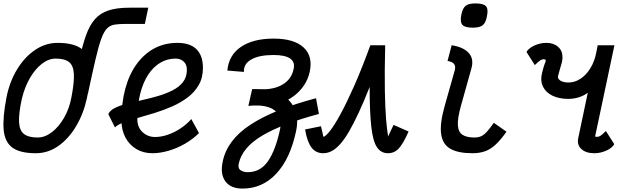

<svg xmlns="http://www.w3.org/2000/svg" viewBox="-38 -883 3658 1124"><path d="M477 -336H384Q408 -450 426.5 -534.5Q445 -619 466 -677.5Q487 -736 518 -771Q549 -806 597.5 -822Q646 -838 720 -838H830L810 -743H699Q659 -743 633 -739Q607 -735 588.5 -716.5Q570 -698 554.5 -655Q539 -612 521 -535Q503 -458 477 -336ZM171 14Q80 14 35 -18.5Q-10 -51 -16.5 -123Q-23 -195 0 -313Q18 -404 61.5 -476Q105 -548 166.5 -590Q228 -632 299 -632Q390 -632 436.5 -599.5Q483 -567 490 -495Q497 -423 470 -305Q450 -215 406.5 -142.5Q363 -70 303 -28Q243 14 171 14ZM182 -78Q225 -78 265.5 -109Q306 -140 337 -193.5Q368 -247 380 -313Q397 -400 394.5 -449.5Q392 -499 366.5 -519.5Q341 -540 288 -540Q246 -540 206.5 -509Q167 -478 136.5 -425Q106 -372 90 -305Q71 -218 73.5 -168.5Q76 -119 102.5 -98.5Q129 -78 182 -78Z M1082 -186 1127 -104Q1092 -69 1045.5 -42Q999 -15 949 -0.5Q899 14 854 14Q801 14 760 -10.5Q719 -35 696 -78.5Q673 -122 673 -178Q673 -282 696 -365.5Q719 -449 762.5 -508.5Q806 -568 866 -600Q926 -632 1001 -632Q1075 -632 1112.5 -594.5Q1150 -557 1150 -486Q1150 -428 1125.5 -385.5Q1101 -343 1060.5 -312.5Q1020 -282 970 -260Q920 -238 868 -222Q816 -206 768.5 -192.5Q721 -179 685.5 -166Q650 -153 635 -137L596 -215Q606 -237 635.5 -251.5Q665 -266 706.5 -276.5Q748 -287 795.5 -297.5Q843 -308 889 -321.5Q935 -335 973 -354.5Q1011 -374 1033.5 -403Q1056 -432 1056 -475Q1056 -505 1037.5 -522.5Q1019 -540 990 -540Q941 -540 900 -515.5Q859 -491 829 -445Q799 -399 782.5 -333Q766 -267 766 -184Q766 -138 796.5 -109.5Q827 -81 870 -81Q906 -81 945 -94.5Q984 -108 1020 -132Q1056 -156 1082 -186Z M1518 -265H1417L1438 -361H1523Q1588 -366 1629.5 -397Q1671 -428 1681 -480Q1690 -520 1660.5 -540.5Q1631 -561 1563 -561Q1478 -561 1432.5 -534.5Q1387 -508 1390 -462L1293 -470Q1301 -560 1372.5 -608.5Q1444 -657 1564 -657Q1683 -657 1739 -605.5Q1795 -554 1775 -462Q1766 -420 1742 -384Q1718 -348 1683 -321.5Q1648 -295 1605.5 -280Q1563 -265 1518 -265ZM1812 -308 1829 -216Q1613 -158 1497 -89Q1381 -20 1360 73Q1353 102 1370.5 113.5Q1388 125 1412 125Q1486 125 1530.5 61Q1575 -3 1601 -124Q1617 -201 1569 -237.5Q1521 -274 1416 -263L1438 -361Q1533 -365 1596 -335.5Q1659 -306 1685.5 -249Q1712 -192 1695 -114Q1661 46 1579.5 133.5Q1498 221 1382 221Q1312 221 1281 178Q1250 135 1266 62Q1292 -64 1429 -153.5Q1566 -243 1812 -308Z M2266 -152 2354 -113Q2323 -43 2297 -14.5Q2271 14 2233 14Q2192 14 2168.5 -21.5Q2145 -57 2135.5 -142Q2126 -227 2126 -374Q2092 -288 2062 -223.5Q2032 -159 2005.5 -113.5Q1979 -68 1954 -40Q1929 -12 1904.5 1Q1880 14 1854 14Q1811 14 1785.5 -19.5Q1760 -53 1748 -125L1841 -144Q1849 -112 1851.5 -99Q1854 -86 1854.5 -84Q1855 -82 1854 -82Q1866 -82 1892.5 -115Q1919 -148 1955.5 -215Q1992 -282 2036.5 -382.5Q2081 -483 2130 -618H2217Q2213 -456 2215 -351.5Q2217 -247 2222 -188Q2227 -129 2231 -105.5Q2235 -82 2233 -82Q2233 -82 2239 -95Q2245 -108 2253 -124.5Q2261 -141 2266 -152Z M2728 14Q2644 14 2598.5 -12Q2553 -38 2544.5 -98.5Q2536 -159 2565 -262L2623 -467Q2631 -493 2621 -507.5Q2611 -522 2582 -526L2606 -618Q2674 -608 2706 -573Q2738 -538 2721 -480L2660 -262Q2640 -190 2642.5 -150Q2645 -110 2669.5 -94Q2694 -78 2738 -78Q2761 -78 2777.5 -85Q2794 -92 2811.5 -111Q2829 -130 2853 -164L2927 -112Q2894 -65 2864 -37Q2834 -9 2801.5 2.5Q2769 14 2728 14ZM2730 -721Q2683 -721 2668.5 -738Q2654 -755 2663 -799Q2671 -836 2688.5 -849.5Q2706 -863 2746 -863Q2793 -863 2807.5 -846Q2822 -829 2812 -785Q2805 -748 2787 -734.5Q2769 -721 2730 -721Z M3441 14Q3392 14 3365.5 -10.5Q3339 -35 3347 -74L3403 -340Q3377 -321 3347.5 -312.5Q3318 -304 3289 -304Q3235 -304 3196 -323Q3157 -342 3140.5 -376.5Q3124 -411 3135 -455Q3146 -499 3151.5 -511.5Q3157 -524 3157 -528Q3157 -532 3154 -534Q3151 -536 3143 -536Q3136 -536 3125.5 -530Q3115 -524 3093 -502L3044 -579Q3058 -602 3091.5 -617Q3125 -632 3161 -632Q3203 -632 3229 -609Q3255 -586 3255 -549Q3255 -532 3251 -517Q3247 -502 3241.5 -484Q3236 -466 3229 -439Q3225 -422 3242.5 -411Q3260 -400 3290 -400Q3327 -400 3360.5 -422Q3394 -444 3418.5 -484Q3443 -524 3453 -577L3461 -618H3559L3446 -85Q3445 -84 3447 -83Q3449 -82 3459 -82Q3467 -82 3477 -88Q3487 -94 3509 -116L3558 -39Q3545 -16 3511 -1Q3477 14 3441 14Z"/></svg>

Font: Victor Mono Thin
Style: Italic
Weight: 100
Italic angle: -12°
Monospace: yes
Designer: Rune Bjørnerås
Version: Version 1.561;gftools[0.9.30]